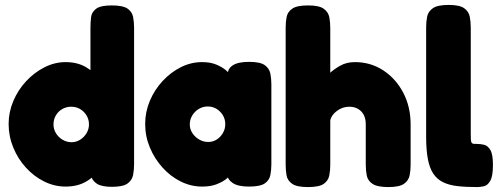

<svg xmlns="http://www.w3.org/2000/svg" viewBox="-20 -750 2025 779"><path d="M246 7Q201 7 159.5 -13.5Q118 -34 85.5 -69.5Q53 -105 34 -151Q15 -197 15 -247Q15 -295 34 -340Q53 -385 86 -420.5Q119 -456 160.5 -477Q202 -498 246 -498Q294 -498 329 -477.5Q364 -457 387 -422Q410 -387 421.5 -342Q433 -297 434 -249Q435 -200 424 -154.5Q413 -109 390 -72.5Q367 -36 331.5 -14.5Q296 7 246 7ZM270 -173Q289 -173 305 -183Q321 -193 331 -209.5Q341 -226 341 -245Q341 -265 331.5 -281Q322 -297 306 -307Q290 -317 269 -317Q249 -317 232.5 -307.5Q216 -298 206.5 -281.5Q197 -265 197 -245Q197 -226 207 -209.5Q217 -193 234 -183Q251 -173 270 -173ZM434 8Q394 8 374 -4Q354 -16 347 -42V-637Q347 -659 349.5 -680Q352 -701 370 -714.5Q388 -728 433 -728Q479 -728 497.5 -715Q516 -702 520 -681.5Q524 -661 524 -638V-83Q524 -61 520 -40Q516 -19 497.5 -5.5Q479 8 434 8Z M990 7Q945 7 923.5 -8Q902 -23 903 -42H917Q912 -35 897.5 -23.5Q883 -12 859 -2.5Q835 7 800 7Q755 7 713.5 -13.5Q672 -34 639.5 -70Q607 -106 588 -151.5Q569 -197 569 -247Q569 -296 588 -341Q607 -386 640 -421.5Q673 -457 714 -477.5Q755 -498 800 -498Q834 -498 857.5 -488Q881 -478 895.5 -466Q910 -454 915 -446H904Q903 -471 924.5 -485Q946 -499 991 -499Q1036 -499 1054.5 -485.5Q1073 -472 1077 -451Q1081 -430 1081 -408V-83Q1081 -61 1077 -40Q1073 -19 1054.5 -6Q1036 7 990 7ZM825 -174Q844 -174 859.5 -184Q875 -194 884.5 -210.5Q894 -227 894 -246Q894 -266 884.5 -282Q875 -298 859 -308Q843 -318 823 -318Q803 -318 786.5 -308Q770 -298 760 -281.5Q750 -265 750 -245Q750 -226 760.5 -210Q771 -194 788 -184Q805 -174 825 -174Z M1229 9Q1184 9 1165 -4.5Q1146 -18 1142.5 -39Q1139 -60 1139 -82V-638Q1139 -661 1143 -681.5Q1147 -702 1166 -715Q1185 -728 1230 -728Q1275 -728 1293.5 -714.5Q1312 -701 1316 -680.5Q1320 -660 1320 -637V-455Q1335 -469 1360.5 -483.5Q1386 -498 1420 -498Q1484 -498 1535 -464.5Q1586 -431 1616 -374Q1646 -317 1646 -245V-81Q1646 -59 1642 -38.5Q1638 -18 1619.5 -4.5Q1601 9 1555 9Q1511 9 1491.5 -4Q1472 -17 1468 -38Q1464 -59 1464 -83V-246Q1464 -268 1456 -283.5Q1448 -299 1433 -308Q1418 -317 1397 -317Q1370 -317 1347 -300Q1324 -283 1320 -261V-81Q1320 -59 1316 -38Q1312 -17 1293.5 -4Q1275 9 1229 9Z M1916 9Q1870 9 1835.5 5Q1801 1 1777 -11Q1753 -23 1738 -45.5Q1723 -68 1716 -104.5Q1709 -141 1709 -196V-639Q1709 -662 1713 -682.5Q1717 -703 1736 -716.5Q1755 -730 1800 -730Q1845 -730 1863.5 -716.5Q1882 -703 1886 -682Q1890 -661 1890 -638V-207Q1890 -192 1890.5 -183.5Q1891 -175 1893.5 -171Q1896 -167 1901.5 -166.5Q1907 -166 1917 -166Q1930 -166 1944.5 -162.5Q1959 -159 1969.5 -141.5Q1980 -124 1980 -81Q1980 -36 1969.5 -17Q1959 2 1944 5.5Q1929 9 1916 9Z"/></svg>

Font: Fredoka Light
Style: Regular
Weight: 300
Designer: Ben Nathan
Foundry: Milena B. Brandão, Ben Nathan
Version: Version 2.001